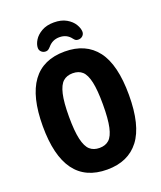

<svg xmlns="http://www.w3.org/2000/svg" viewBox="-160 -986 920 1095"><g transform="rotate(-20 299.5 -438.5)"><path d="M38 -350Q38 -708 300 -708Q428 -708 494.5 -621Q561 -534 561 -350Q561 -166 494.5 -79Q428 8 300 8Q38 8 38 -350ZM403 -350Q403 -437 392 -486.5Q381 -536 359 -556Q337 -576 301 -576Q265 -576 242.5 -556Q220 -536 208.5 -486.5Q197 -437 197 -350Q197 -263 208.5 -213Q220 -163 242.5 -143Q265 -123 301 -123Q337 -123 359 -143Q381 -163 392 -212.5Q403 -262 403 -350ZM435 -779Q435 -765 424.5 -755Q414 -745 398 -745Q388 -745 382.5 -748.5Q377 -752 370 -761Q345 -795 300 -795Q258 -795 231 -763Q222 -753 215.5 -749Q209 -745 201 -745Q185 -745 174.5 -755Q164 -765 164 -779Q164 -801 179 -825.5Q194 -850 224.5 -867.5Q255 -885 299 -885Q344 -885 374.5 -867.5Q405 -850 420 -825Q435 -800 435 -779Z"/></g></svg>

Font: Asap Condensed
Style: Bold
Weight: 700
Designer: Pablo Cosgaya
Foundry: Omnibus-Type
Version: Version 1.010; ttfautohint (v1.8)